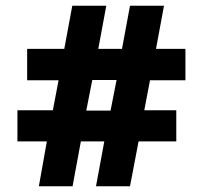

<svg xmlns="http://www.w3.org/2000/svg" viewBox="-20 -652 711 672"><path d="M144 -157 116 0H234L263 -157H345L316 0H435L465 -157H597V-266H485L505 -371H629V-481H526L554 -632H435L407 -481H324L352 -632H233L205 -481H75V-371H185L165 -266H41V-157ZM367 -265H282L303 -372H388Z"/></svg>

Font: Noto Sans Devanagari UI ExtraBold
Style: Regular
Weight: 800
Designer: Jelle Bosma - Monotype Design Team
Foundry: Monotype Imaging Inc.
Version: Version 2.003